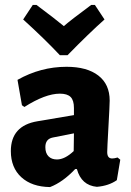

<svg xmlns="http://www.w3.org/2000/svg" viewBox="-20 -749 530 779"><path d="M365 -729 404 -670Q342 -615 254 -525H223Q160 -592 74 -670L113 -729H128Q207 -670 239 -643Q265 -666 350 -729ZM250 -478Q333 -478 379 -442.5Q425 -407 425 -341Q425 -324 420 -235Q415 -146 415 -132Q415 -106 435 -106Q444 -106 457 -110L468 -101L454 -18Q421 5 373 9Q310 3 292 -63H285Q235 -10 183 10Q109 9 66.5 -30Q24 -69 24 -136Q24 -239 132 -257L280 -282V-311Q280 -342 266.5 -355.5Q253 -369 223 -369Q164 -369 79 -315L69 -322L51 -425Q145 -478 250 -478ZM280 -208 194 -191Q164 -185 164 -152Q164 -128 176.5 -115Q189 -102 211 -102Q243 -102 279 -136Z"/></svg>

Font: Alegreya Sans ExtraBold
Style: Regular
Weight: 800
Designer: Juan Pablo del Peral
Foundry: Huerta Tipografica
Version: Version 2.007